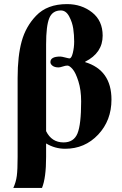

<svg xmlns="http://www.w3.org/2000/svg" viewBox="-20 -712 596 937"><path d="M66 54V-332Q66 -439 86 -511Q106 -583 156 -635Q210 -692 307 -692Q378 -692 429.5 -651.5Q481 -611 481 -538Q481 -454 396 -411L395 -409Q524 -370 524 -226Q524 -124 459 -55Q394 14 298 14Q248 14 205 -12V54Q205 156 185 205H45Q58 177 62 146.5Q66 116 66 54ZM205 -495V-72Q232 -17 290 -17Q340 -17 358 -60.5Q376 -104 376 -217Q376 -273 362.5 -315.5Q349 -358 334 -375Q319 -392 309 -392Q300 -392 286.5 -387.5Q273 -383 266 -383Q247 -383 236.5 -391Q226 -399 226 -409Q226 -436 274 -436Q281 -436 298 -431.5Q315 -427 319 -427Q329 -427 335.5 -454Q342 -481 342 -509Q342 -541 337.5 -572Q333 -603 317.5 -632Q302 -661 277 -661Q236 -661 220.5 -623.5Q205 -586 205 -495Z"/></svg>

Font: STIX MathJax Main
Style: Bold
Weight: 700
Designer: MicroPress Inc., with final additions and corrections provided by Coen Hoffman, Elsevier (retired)
Version: Version 1.1.1